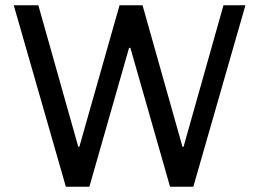

<svg xmlns="http://www.w3.org/2000/svg" viewBox="-20 -706 980 726"><path d="M229 0 32 -686H125L276 -151H280L432 -686H519L670 -151H674L825 -686H908L711 0H623L473 -525H468L318 0Z"/></svg>

Font: Chivo Medium Light
Style: Regular
Weight: 300
Version: Version 2.002